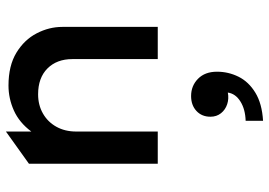

<svg xmlns="http://www.w3.org/2000/svg" viewBox="-151 -408 918 656"><g transform="rotate(-90 308.0 -80.0)"><path d="M76.6 0V-440.1L186.6 -518.8V-432Q217.3 -473.2 258.5 -491.6Q299.6 -510 343.7 -510Q411.5 -510 456 -482.9Q500.4 -455.8 522.2 -413.5Q544.1 -371.2 544.1 -326V0H434.1V-291.8Q434.1 -344.8 402.2 -376.8Q370.2 -408.8 313.8 -408.8Q277.2 -408.8 248.4 -392.4Q219.6 -376.1 203.1 -346.7Q186.6 -317.2 186.6 -278.6V0ZM223.2 359.8V300.3Q262.7 299.1 289.3 282.4Q315.9 265.8 319.8 239.4Q299.1 243.5 280.2 237.3Q261.2 231.1 249.2 216.1Q237.2 201.1 237.2 180Q237.2 150.3 257 132.1Q276.7 113.9 307.8 113.9Q342.9 113.9 366.9 137.6Q391 161.3 391 202.4Q391 241.4 373.8 276.1Q356.6 310.7 319.4 333.4Q282.3 356.2 223.2 359.8Z"/></g></svg>

Font: Geologica-Sharp
Style: Regular
Weight: 100
Designer: Sindre Bremnes, Frode Helland
Foundry: Monokrom Skriftforlag AS
Version: Version 1.010;gftools[0.9.28]